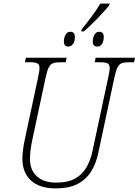

<svg xmlns="http://www.w3.org/2000/svg" viewBox="-20 -1034 768 1064"><path d="M433 -872Q457 -901 485.5 -939Q514 -977 536 -1014H588L585 -1004Q570 -985 546 -959Q522 -933 495 -906.5Q468 -880 445 -860H430ZM359 -776Q334 -776 334 -804Q334 -824 343 -841Q352 -858 370 -858Q395 -858 395 -829Q395 -806 385 -791Q375 -776 359 -776ZM520 -776Q494 -776 494 -804Q494 -824 503 -841Q512 -858 530 -858Q555 -858 555 -829Q555 -806 545.5 -791Q536 -776 520 -776ZM288 10Q200 10 152 -33.5Q104 -77 104 -156Q104 -175 107.5 -203Q111 -231 117 -259L191 -605Q199 -640 199 -657Q199 -677 186.5 -683Q174 -689 148 -689H118L123 -714H349L344 -689H312Q288 -689 273.5 -683.5Q259 -678 250 -660Q241 -642 233 -605L159 -259Q152 -226 149 -198.5Q146 -171 146 -153Q146 -92 184 -57Q222 -22 292 -22Q357 -22 397 -45Q437 -68 459 -106.5Q481 -145 491 -190L580 -606Q583 -622 585.5 -635Q588 -648 588 -657Q588 -677 575.5 -683Q563 -689 538 -689H505L510 -714H728L723 -689H692Q668 -689 654 -683.5Q640 -678 631 -660Q622 -642 614 -605L525 -188Q513 -129 485.5 -84.5Q458 -40 410.5 -15Q363 10 288 10Z"/></svg>

Font: Noto Serif SemiCondensed ExtraLight
Style: Italic
Weight: 200
Width: 4
Italic angle: -12°
Designer: Monotype Design Team
Foundry: Monotype Imaging Inc.
Version: Version 2.013